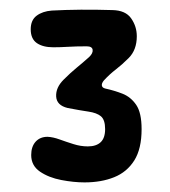

<svg xmlns="http://www.w3.org/2000/svg" viewBox="-20 -859 354 400"><path d="M156 -479Q133.5 -479 107.5 -484Q81.5 -489 63.2 -501.5Q45 -514 45 -536Q45 -553.5 54.2 -563.8Q63.5 -574 79 -574Q90.5 -573.5 104.2 -568.5Q118 -563.5 133 -558.8Q148 -554 163 -554Q180.5 -554 189.8 -562.8Q199 -571.5 199 -590Q199 -609.5 190.2 -616.8Q181.5 -624 164.2 -626.5Q147 -629 121 -634Q98 -639.5 97 -658Q96 -676.5 112.5 -693Q127 -707.5 139.2 -717.5Q151.5 -727.5 165.5 -740Q174 -748 173 -755.2Q172 -762.5 160.5 -762.5Q138.5 -762.5 122 -761.5Q105.5 -760.5 91 -760.5Q69.5 -760.5 56.8 -769.2Q44 -778 44 -798Q44 -817 56.2 -826.2Q68.5 -835.5 88 -837Q115 -838.5 148.5 -838.8Q182 -839 214 -838Q241.5 -837.5 253.2 -820.8Q265 -804 265 -783.5Q265 -755 248 -738Q234 -724 221.2 -714.2Q208.5 -704.5 196.5 -691.5Q191.5 -685.5 192.2 -680.8Q193 -676 199.5 -674.5Q218 -670.5 235.2 -663.8Q252.5 -657 263.8 -640.5Q275 -624 275 -590Q275 -549 259.8 -524.8Q244.5 -500.5 217.8 -489.8Q191 -479 156 -479Z"/></svg>

Font: Kablammo
Style: Regular
Weight: 400
Designer: Travis Kochel, Lizy Gershenzon, Daria Petrova, Ethan Cohen
Foundry: Vectro Type Foundry
Version: Version 1.002